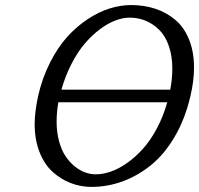

<svg xmlns="http://www.w3.org/2000/svg" viewBox="-20 -730 788 760"><path d="M341.8 9.8Q298.8 9.8 259.8 -5.4Q220.7 -20.5 188.2 -49.8Q155.8 -79.1 136.5 -127.9Q117.2 -176.8 117.2 -238.8Q117.2 -286.1 130.9 -350.1Q147.5 -422.4 178.5 -483.2Q209.5 -543.9 247.1 -585.2Q284.7 -626.5 328.4 -655Q372.1 -683.6 415 -696.8Q458 -710 499 -710Q551.3 -710 595.7 -695.1Q640.1 -680.2 674.6 -650.9Q709 -621.6 728.5 -573.2Q748 -524.9 748 -462.9Q748 -409.7 733.9 -350.1Q712.9 -259.3 671.6 -189Q630.4 -118.7 577.1 -75.9Q523.9 -33.2 464.4 -11.7Q404.8 9.8 341.8 9.8ZM642.1 -325.2H210.9Q204.1 -286.1 204.1 -248Q204.1 -206.1 213.9 -170.7Q223.6 -135.3 239.5 -111.6Q255.4 -87.9 275.9 -71.3Q296.4 -54.7 317.4 -47.4Q338.4 -40 358.9 -40Q387.7 -40 419.2 -51Q450.7 -62 483.6 -85.2Q516.6 -108.4 546.1 -141.4Q575.7 -174.3 601.1 -221.9Q626.5 -269.5 642.1 -325.2ZM653.8 -375Q662.1 -417 662.1 -458Q662.1 -509.3 647.9 -549.1Q633.8 -588.9 609.6 -612.5Q585.4 -636.2 555.9 -648.2Q526.4 -660.2 493.2 -660.2Q466.8 -660.2 437.3 -649.2Q407.7 -638.2 376.5 -615Q345.2 -591.8 316.9 -559.1Q288.6 -526.4 263.7 -478.5Q238.8 -430.7 223.1 -375Z"/></svg>

Font: Pfennig
Style: Italic
Weight: 500
Italic angle: -13°
Version: Version 20120410 ; ttfautohint (v0.8)